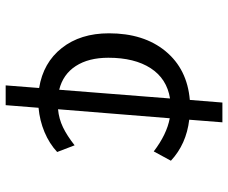

<svg xmlns="http://www.w3.org/2000/svg" viewBox="-82 -584 785 660"><g transform="rotate(90 310.0 -253.5)"><path d="M502 -58Q473 -31 433.5 -14.5Q394 2 350 6L341 119H273L282 4Q195 -10 144.5 -74Q94 -138 94 -236Q94 -356 155.5 -430.5Q217 -505 323 -514L332 -626H400L391 -512Q475 -502 532 -449L500 -390Q441 -435 386 -445L355 -61Q388 -64 417 -78Q446 -92 479 -118ZM288 -65 318 -446Q250 -435 214 -379.5Q178 -324 178 -234Q178 -166 206.5 -122Q235 -78 288 -65Z"/></g></svg>

Font: Muli
Style: Italic
Weight: 400
Italic angle: -4.541°
Designer: Vernon Adams
Foundry: Vernon Adams
Version: Version 2.001